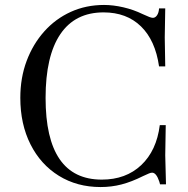

<svg xmlns="http://www.w3.org/2000/svg" viewBox="-20 -744 760 775"><path d="M386 11Q291 11 217.5 -34.5Q144 -80 103 -161.5Q62 -243 62 -349Q62 -430 87.5 -498Q113 -566 158.5 -617Q204 -668 265.5 -696Q327 -724 400 -724Q437 -724 478 -714.5Q519 -705 556 -687Q573 -679 582.5 -675.5Q592 -672 597 -672Q607 -672 614 -682.5Q621 -693 622 -710H647L645 -593L647 -476H622Q607 -581 549 -637.5Q491 -694 398 -694Q283 -694 223.5 -606Q164 -518 164 -349Q164 -19 391 -19Q488 -19 550 -77.5Q612 -136 625 -239H649L647 -117L650 0H626L623 -11Q611 -47 594 -47Q589 -47 581.5 -44Q574 -41 557 -33Q511 -10 470.5 0.5Q430 11 386 11Z"/></svg>

Font: Baskervville SC
Style: Regular
Weight: 400
Designer: Alexis Faudot, Rémi Forte, Morgane Pierson, Rafael Ribas, Tanguy Vanlaeys, Rosalie Wagner, Thomas Huot-Marchand
Foundry: ANRT
Version: Version 1.100